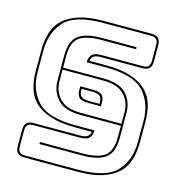

<svg xmlns="http://www.w3.org/2000/svg" viewBox="-109 -826 868 932"><g transform="rotate(15 325.0 -360.0)"><path d="M98 10Q74 10 63 -1Q52 -12 52 -36V-117Q52 -141 63 -152Q74 -163 98 -163H331Q359 -163 369.5 -172.5Q380 -182 381 -195H298Q224 -195 174.5 -211Q125 -227 95.5 -255Q66 -283 54 -322.5Q42 -362 42 -409V-515Q42 -562 54 -602Q66 -642 95.5 -670Q125 -698 174.5 -714Q224 -730 298 -730H538Q562 -730 573 -719Q584 -708 584 -684V-603Q584 -579 573 -568Q562 -557 538 -557H331Q303 -557 292.5 -547.5Q282 -538 281 -525H364Q438 -525 487.5 -509Q537 -493 566.5 -465Q596 -437 608 -397.5Q620 -358 620 -311V-205Q620 -158 608 -118Q596 -78 566.5 -50Q537 -22 487.5 -6Q438 10 364 10ZM364 0Q505 0 557.5 -57Q610 -114 610 -205V-311Q610 -401 557.5 -458Q505 -515 364 -515H270V-517Q270 -536 281 -551.5Q292 -567 331 -567H538Q557 -567 565.5 -575.5Q574 -584 574 -603V-684Q574 -703 565.5 -711.5Q557 -720 538 -720H298Q157 -720 104.5 -663Q52 -606 52 -515V-409Q52 -319 104.5 -262Q157 -205 298 -205H392V-203Q392 -184 381 -168.5Q370 -153 331 -153H98Q79 -153 70.5 -144.5Q62 -136 62 -117V-36Q62 -17 70.5 -8.5Q79 0 98 0ZM151 -72V-82H362Q441 -82 475.5 -107.5Q510 -133 510 -201V-260H307Q227 -260 191.5 -298.5Q156 -337 156 -393V-519Q156 -591 192.5 -619.5Q229 -648 314 -648H485V-638H314Q235 -638 200.5 -612.5Q166 -587 166 -519V-460H369Q449 -460 484.5 -422Q520 -384 520 -327V-201Q520 -129 483.5 -100.5Q447 -72 362 -72ZM307 -270H510V-327Q510 -380 476.5 -415Q443 -450 369 -450H166V-393Q166 -341 199.5 -305.5Q233 -270 307 -270ZM331 -326Q292 -326 281 -339.5Q270 -353 270 -374V-394H331Q370 -394 381 -380.5Q392 -367 392 -346V-326ZM331 -336H382V-346Q382 -363 372 -373.5Q362 -384 331 -384H280V-374Q280 -357 290 -346.5Q300 -336 331 -336Z"/></g></svg>

Font: Bungee Outline
Style: Regular
Weight: 400
Designer: David Jonathan Ross
Foundry: David Jonathan Ross
Version: Version 1.000;PS 1.0;hotconv 1.0.72;makeotf.lib2.5.5900